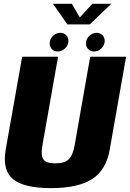

<svg xmlns="http://www.w3.org/2000/svg" viewBox="-20 -968 672 992"><path d="M243 4Q104.5 4 47.8 -42Q-9 -88 9.5 -195.5L94.5 -675H280L199 -216.5Q190 -166 203.8 -145Q217.5 -124 265.5 -124Q314 -124 335.2 -145Q356.5 -166 365.5 -216.5L446 -675H631.5L547 -195.5Q528 -88 454.8 -42Q381.5 4 243 4ZM278 -702Q259.5 -702 248 -714.2Q236.5 -726.5 236.5 -744Q236.5 -766 253.5 -782.2Q270.5 -798.5 292 -798.5Q310 -798.5 321.8 -786.5Q333.5 -774.5 333.5 -757Q333.5 -734.5 316.5 -718.2Q299.5 -702 278 -702ZM465.5 -702Q447 -702 435.5 -714.2Q424 -726.5 424 -744Q424 -766 441 -782.2Q458 -798.5 479.5 -798.5Q497.5 -798.5 509.2 -786.5Q521 -774.5 521 -757Q521 -734.5 504 -718.2Q487 -702 465.5 -702ZM328 -842 253.5 -948.5H351L392.5 -878L457 -948.5H555L444 -842Z"/></svg>

Font: Anybody ExtraBold
Style: Italic
Weight: 800
Italic angle: -10°
Designer: Tyler Finck
Foundry: Etcetera Type Company
Version: Version 1.010; ttfautohint (v1.8.3) -l 8 -r 50 -G 200 -x 14 